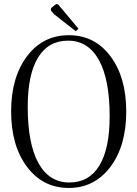

<svg xmlns="http://www.w3.org/2000/svg" viewBox="-20 -911 678 949"><path d="M252 -887Q258 -891 261 -891Q265 -891 270 -886L368 -769L354 -757L247 -841L234 -856Q231 -860 231 -864Q231 -870 236 -874ZM604 -360Q604 -190 525.5 -86Q447 18 320 18Q192 18 113.5 -86.5Q35 -191 35 -360Q35 -529 113.5 -633Q192 -737 320 -737Q448 -737 526 -633Q604 -529 604 -360ZM117 -383Q117 -201 170 -105Q223 -9 323 -9Q420 -9 471 -92.5Q522 -176 522 -336Q522 -518 469 -614Q416 -710 316 -710Q219 -710 168 -626.5Q117 -543 117 -383Z"/></svg>

Font: Foglihten068fMac
Style: Regular
Weight: 500
Designer: gluk (gluksza@wp.pl)
Foundry: gluk (gluksza@wp.pl)
Version: Version 0.68